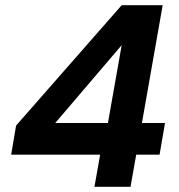

<svg xmlns="http://www.w3.org/2000/svg" viewBox="-20 -720 691 740"><path d="M344 0 366 -124H23L42 -236L449 -700H607L527 -246H616L595 -124H505L483 0ZM193 -246H396L449 -546Z"/></svg>

Font: DM Sans 24pt ExtraBold
Style: Italic
Weight: 800
Italic angle: -10°
Designer: Colophon Foundry, Jonny Pinhorn
Foundry: Colophon Foundry
Version: Version 4.004;gftools[0.9.30]